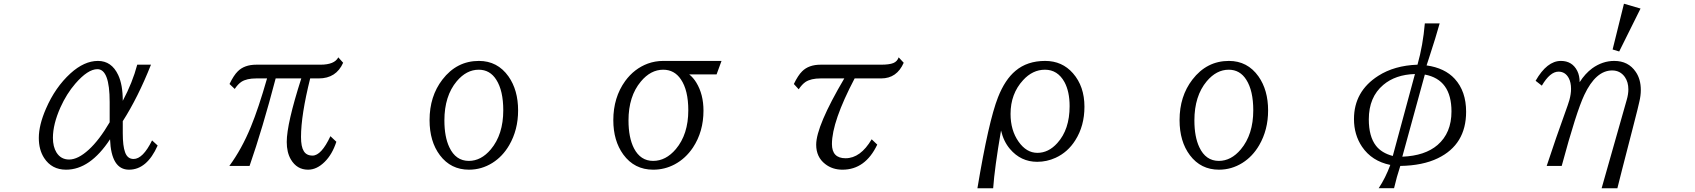

<svg xmlns="http://www.w3.org/2000/svg" viewBox="-20 -885 9040 1024"><path d="M820.8 -108.9Q763.7 20 668 20Q573.2 20 566.9 -142.1Q460.4 20 332.5 20Q255.9 20 215.3 -42.5Q187 -86.4 187 -149.4Q187 -217.8 225.1 -305.2Q274.4 -419.4 356 -493.7Q429.2 -560.1 502.4 -560.1Q575.2 -560.1 610.4 -484.9Q634.8 -433.1 634.8 -347.2Q687 -445.3 711.9 -540H785.2Q715.8 -365.2 634.8 -238.8V-174.8Q634.8 -106 647 -73.2Q659.7 -37.1 692.4 -37.1Q742.2 -37.1 791 -136.2ZM564.9 -232.9V-340.8Q564.9 -516.1 499.5 -516.1Q448.7 -516.1 381.8 -439Q335 -384.8 302.2 -312Q262.2 -222.2 262.2 -149.9Q262.2 -102.5 281.2 -71.8Q304.7 -34.2 348.6 -34.2Q396 -34.2 453.6 -86.9Q509.3 -137.7 564.9 -232.9Z M1204.1 -437Q1226.6 -483.4 1248 -504.4Q1283.2 -540 1347.2 -540H1689Q1764.2 -540 1784.2 -579.1L1810.1 -550.3Q1772.9 -466.8 1680.2 -466.8H1634.3Q1585.4 -271 1585.4 -154.3Q1585.4 -102.5 1600.1 -79.1Q1614.3 -55.2 1647 -55.2Q1693.8 -55.2 1742.2 -158.7L1773.9 -128.9Q1752 -61.5 1711.4 -21.5Q1669.4 20 1623 20Q1563.5 20 1531.2 -34.7Q1509.3 -72.3 1509.3 -127.9Q1509.3 -225.1 1586.9 -466.8H1450.2Q1380.4 -200.2 1311 0H1203.1Q1269.5 -90.3 1317.9 -208.5Q1358.4 -306.6 1404.3 -466.8H1347.2Q1295.4 -466.8 1267.6 -448.7Q1249 -436.5 1231.9 -410.6Z M2534.2 -560.1Q2633.3 -560.1 2691.9 -477.5Q2743.2 -404.8 2743.2 -295.9Q2743.2 -192.4 2695.8 -110.8Q2660.6 -50.3 2606 -16.1Q2548.3 20 2481 20Q2384.3 20 2326.2 -57.1Q2271 -130.4 2271 -244.6Q2271 -371.6 2339.4 -460.4Q2416 -560.1 2534.2 -560.1ZM2533.2 -513.2Q2467.8 -513.2 2416 -451.7Q2350.1 -373 2350.1 -242.7Q2350.1 -155.3 2376.5 -99.6Q2410.6 -26.9 2480.5 -26.9Q2545.9 -26.9 2597.7 -88.4Q2664.1 -167.5 2664.1 -296.9Q2664.1 -401.4 2627 -459.5Q2593.3 -513.2 2533.2 -513.2Z M3801.8 -488.3H3655.8Q3678.2 -470.2 3693.8 -444.3Q3731.9 -381.8 3731.9 -294.9Q3731.9 -183.1 3675.8 -98.1Q3636.2 -39.1 3578.1 -8.3Q3524.9 20 3463.9 20Q3363.3 20 3304.2 -61Q3251 -134.3 3251 -244.1Q3251 -365.2 3314.5 -453.1Q3362.8 -519 3435.1 -545.9Q3474.6 -560.1 3517.1 -560.1H3828.1ZM3517.1 -513.2Q3450.2 -513.2 3397.9 -450.2Q3332 -371.6 3332 -242.7Q3332 -150.9 3361.3 -93.8Q3396 -26.9 3463.4 -26.9Q3531.2 -26.9 3584.5 -89.8Q3650.9 -168.5 3650.9 -296.9Q3650.9 -403.8 3611.3 -461.9Q3576.7 -513.2 3517.1 -513.2Z M4213.9 -437Q4236.3 -483.4 4257.8 -504.4Q4293 -540 4356.9 -540H4678.7Q4723.6 -540 4744.6 -548.8Q4765.1 -557.1 4772.9 -579.1L4799.8 -550.3Q4763.2 -466.8 4679.7 -466.8H4538.1Q4417 -236.3 4417 -116.7Q4417 -41 4489.7 -41Q4569.3 -41 4628.9 -142.1L4658.7 -113.8Q4595.2 20 4473.1 20Q4419.4 20 4380.9 -10.3Q4333 -47.4 4333 -113.3Q4333 -212.4 4482.9 -466.8H4356.9Q4304.7 -466.8 4275.9 -447.8Q4257.3 -435.1 4239.7 -408.7Z M5192.9 119.1Q5252.4 -238.3 5302.7 -366.2Q5339.8 -460.4 5396 -507.3Q5458.5 -560.1 5554.2 -560.1Q5645 -560.1 5702.6 -494.1Q5763.7 -424.3 5763.7 -315.9Q5763.7 -213.4 5714.8 -136.7Q5674.8 -73.2 5609.9 -43.5Q5563 -22 5511.7 -22Q5424.3 -22 5366.2 -90.8Q5332.5 -130.4 5318.8 -189Q5284.2 12.2 5276.9 119.1ZM5553.2 -513.2Q5487.3 -513.2 5436.5 -457.5Q5369.6 -384.8 5369.6 -277.3Q5369.6 -190.4 5412.1 -129.9Q5454.1 -69.8 5512.7 -69.8Q5572.3 -69.8 5619.1 -122.1Q5684.6 -194.3 5684.6 -318.8Q5684.6 -396.5 5657.2 -447.3Q5620.6 -513.2 5553.2 -513.2Z M6534.2 -560.1Q6633.3 -560.1 6691.9 -477.5Q6743.2 -404.8 6743.2 -295.9Q6743.2 -192.4 6695.8 -110.8Q6660.6 -50.3 6606 -16.1Q6548.3 20 6481 20Q6384.3 20 6326.2 -57.1Q6271 -130.4 6271 -244.6Q6271 -371.6 6339.4 -460.4Q6416 -560.1 6534.2 -560.1ZM6533.2 -513.2Q6467.8 -513.2 6416 -451.7Q6350.1 -373 6350.1 -242.7Q6350.1 -155.3 6376.5 -99.6Q6410.6 -26.9 6480.5 -26.9Q6545.9 -26.9 6597.7 -88.4Q6664.1 -167.5 6664.1 -296.9Q6664.1 -401.4 6627 -459.5Q6593.3 -513.2 6533.2 -513.2Z M7333 118.7Q7369.1 64.5 7395 -5.4Q7296.4 -25.4 7244.1 -102.5Q7201.2 -166.5 7201.2 -250Q7201.2 -397.9 7330.6 -480.5Q7416.5 -535.6 7540 -540Q7569.3 -644 7579.1 -760.3H7658.2Q7638.2 -688 7602.5 -579.1Q7596.2 -561 7588.4 -536.1Q7685.5 -522.5 7738.8 -464.4Q7799.3 -397.9 7799.3 -289.1Q7799.3 -113.8 7648.4 -41Q7567.9 -2 7448.2 0Q7428.7 59.1 7415 118.7ZM7526.4 -490.2Q7422.4 -487.3 7357.4 -432.1Q7280.3 -367.2 7280.3 -248.5Q7280.3 -157.2 7318.4 -107.9Q7348.6 -68.8 7408.2 -53.2ZM7579.1 -487.3 7459 -49.3Q7580.1 -54.2 7647 -111.8Q7721.2 -175.8 7721.2 -290.5Q7721.2 -460.9 7579.1 -487.3Z M8580.6 -621.1 8641.1 -865.2 8729.5 -839.4 8615.7 -610.4ZM8606 119.1H8522L8655.8 -352.1Q8664.6 -382.3 8664.6 -408.2Q8664.6 -447.3 8646 -474.1Q8621.1 -509.3 8578.1 -509.3Q8491.2 -509.3 8429.7 -378.9Q8387.2 -289.6 8309.1 0H8229Q8254.9 -78.6 8278.8 -147.7Q8302.7 -216.8 8324.2 -275.9Q8334.5 -304.7 8341.1 -323.5Q8347.7 -342.3 8350.1 -351.6Q8358.9 -383.3 8358.9 -411.1Q8358.9 -445.3 8346.7 -468.3Q8328.1 -502.9 8292 -502.9Q8247.1 -502.9 8203.1 -428.2L8169.9 -454.1Q8230.5 -560.1 8304.7 -560.1Q8365.2 -560.1 8392.1 -506.8Q8404.8 -481.4 8404.8 -446.8Q8433.6 -492.2 8471.7 -520.5Q8526.9 -560.1 8589.4 -560.1Q8664.6 -560.1 8704.1 -501.5Q8731 -462.4 8731 -404.8Q8731 -375 8723.1 -342.3Q8722.2 -335.9 8713.1 -299.8Q8704.1 -263.7 8687 -197.3Q8651.9 -61.5 8631.6 17.6Q8611.3 96.7 8606 119.1Z"/></svg>

Font: BIZ UDMincho
Style: Regular
Weight: 400
Monospace: yes
Designer: TypeBank Co., Ltd.
Foundry: Morisawa Inc.
Version: Version 1.06